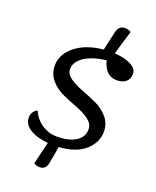

<svg xmlns="http://www.w3.org/2000/svg" viewBox="-190 -994 1053 1297"><g transform="rotate(20 336.5 -345.5)"><path d="M258 195Q234 195 215 183Q221 156 234.5 100.5Q248 45 254 22Q173 15 123.5 -16Q74 -47 74 -96Q74 -139 114 -161Q140 -102 189 -70.5Q238 -39 294 -39Q379 -39 430 -70Q481 -101 481 -159Q481 -197 443.5 -225Q406 -253 353 -273Q300 -293 247 -316.5Q194 -340 156.5 -383Q119 -426 119 -487Q119 -568 194 -628Q269 -688 393 -700Q398 -723 408.5 -769.5Q419 -816 424 -837Q436 -886 480 -886Q503 -886 523 -873Q500 -800 472 -701Q544 -697 589.5 -673.5Q635 -650 635 -613Q635 -575 610.5 -555Q586 -535 545 -535Q463 -535 436 -639Q335 -626 279.5 -588Q224 -550 224 -498Q224 -463 261 -437Q298 -411 351 -391Q404 -371 457 -347Q510 -323 547 -280Q584 -237 584 -178Q584 -101 519.5 -43Q455 15 332 23Q330 35 323 77Q316 119 311 143Q302 195 258 195Z"/></g></svg>

Font: Lemonada Light
Style: Regular
Weight: 300
Designer: Mohamed Gaber (Arabic), Eduardo Tunni (Latin)
Foundry: Kief Type Foundry
Version: Version 4.004